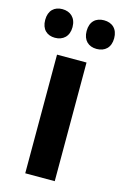

<svg xmlns="http://www.w3.org/2000/svg" viewBox="-145 -802 550 855"><g transform="rotate(15 130.0 -374.5)"><path d="M-29 -683C-29 -639 -3 -617 33 -617C70 -617 97 -640 97 -683C97 -726 70 -749 33 -749C-3 -749 -29 -727 -29 -683ZM162 -683C162 -640 188 -617 225 -617C263 -617 289 -640 289 -683C289 -726 263 -749 225 -749C188 -749 162 -727 162 -683ZM198 0V-547H62V0Z"/></g></svg>

Font: Noto Sans Hebrew Condensed
Style: Bold
Weight: 700
Width: 3
Designer: Monotype Design Team
Foundry: Monotype Imaging Inc.
Version: Version 2.004